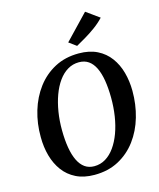

<svg xmlns="http://www.w3.org/2000/svg" viewBox="-143 -1096 999 1206"><g transform="rotate(-15 357.0 -493.0)"><path d="M320.5 10Q251.5 10 201.2 -15Q151 -40 118.8 -83.5Q86.5 -127 70.5 -184.2Q54.5 -241.5 54.5 -306.5Q53.5 -395 77.5 -475.2Q101.5 -555.5 148.5 -618Q195.5 -680.5 263.8 -716.8Q332 -753 420 -753Q489.5 -753 539.8 -728Q590 -703 622.2 -659.2Q654.5 -615.5 670 -559Q685.5 -502.5 686 -439.5Q686.5 -350.5 663 -269.5Q639.5 -188.5 592.8 -125.8Q546 -63 477.8 -26.5Q409.5 10 320.5 10ZM333 -43Q373 -43 406.5 -63.2Q440 -83.5 466 -120Q492 -156.5 510 -205.2Q528 -254 537 -312Q546 -370 545.5 -432.5Q545 -495 536.8 -544.5Q528.5 -594 511.8 -628.5Q495 -663 469.2 -681Q443.5 -699 407 -699Q367 -699 333.5 -679Q300 -659 274 -622.8Q248 -586.5 230.2 -538Q212.5 -489.5 203.2 -432.2Q194 -375 194.5 -313Q195 -249.5 203.5 -199.5Q212 -149.5 229 -114.5Q246 -79.5 271.8 -61.2Q297.5 -43 333 -43ZM423.5 -801 375 -836.5 527 -995.5 612.5 -934Q586 -905.5 551.8 -880.5Q517.5 -855.5 483.5 -835.5Q449.5 -815.5 423.5 -801Z"/></g></svg>

Font: Merriweather 28pt SemiBold
Style: Italic
Weight: 600
Italic angle: -7.8°
Version: Version 2.101